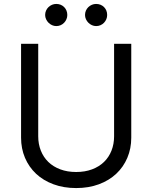

<svg xmlns="http://www.w3.org/2000/svg" viewBox="-20 -952 781 985"><path d="M653.4 -727.3V-245.7Q653.4 -190 633.3 -142.6Q613.3 -95.2 576.3 -60.5Q539.4 -25.9 487.2 -6.6Q435 12.8 370.7 12.8Q306.5 12.8 254.3 -6.6Q202.1 -25.9 165.1 -60.5Q128.2 -95.2 108.1 -142.6Q88.1 -190 88.1 -245.7V-727.3H176.1V-252.8Q176.1 -213.1 189.5 -179.3Q202.8 -145.6 227.8 -121.3Q252.8 -96.9 289.1 -83.3Q325.3 -69.6 370.7 -69.6Q416.2 -69.6 452.4 -83.3Q488.6 -96.9 513.7 -121.3Q538.7 -145.6 552 -179.3Q565.3 -213.1 565.3 -252.8V-727.3ZM268.5 -818.2Q257.5 -818.2 247.2 -822.8Q236.9 -827.4 228.9 -835.4Q220.9 -843.4 216.3 -853.7Q211.6 -864 211.6 -875Q211.6 -887.4 216.3 -897.7Q220.9 -908 228.9 -915.7Q236.9 -923.3 247.2 -927.6Q257.5 -931.8 268.5 -931.8Q280.9 -931.8 291.2 -927.6Q301.5 -923.3 309.1 -915.7Q316.8 -908 321 -897.7Q325.3 -887.4 325.3 -875Q325.3 -864 321 -853.7Q316.8 -843.4 309.1 -835.4Q301.5 -827.4 291.2 -822.8Q280.9 -818.2 268.5 -818.2ZM473 -818.2Q462 -818.2 451.7 -822.8Q441.4 -827.4 433.4 -835.4Q425.4 -843.4 420.8 -853.7Q416.2 -864 416.2 -875Q416.2 -887.4 420.8 -897.7Q425.4 -908 433.4 -915.7Q441.4 -923.3 451.7 -927.6Q462 -931.8 473 -931.8Q485.4 -931.8 495.7 -927.6Q506 -923.3 513.7 -915.7Q521.3 -908 525.6 -897.7Q529.8 -887.4 529.8 -875Q529.8 -864 525.6 -853.7Q521.3 -843.4 513.7 -835.4Q506 -827.4 495.7 -822.8Q485.4 -818.2 473 -818.2Z"/></svg>

Font: Fast_Sans
Style: Regular
Weight: 400
Designer: Rasmus Andersson
Foundry: rsms
Version: Version 3.018;git-588b23468